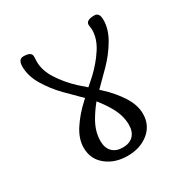

<svg xmlns="http://www.w3.org/2000/svg" viewBox="-153 -784 884 913"><g transform="rotate(-30 289.0 -327.0)"><path d="M453.1 -135.7Q453.1 -184.6 420.9 -234.4Q388.7 -284.2 342.8 -326.2Q335.9 -332 330.1 -337.9Q369.1 -377.9 408.2 -416Q452.1 -460.9 482.9 -513.2Q513.7 -565.4 513.7 -616.2Q513.7 -656.2 486.3 -656.2Q440.4 -656.2 440.4 -630.9Q440.4 -627 441.9 -618.2Q443.4 -609.4 443.4 -602.5Q443.4 -552.7 410.6 -502.9Q377.9 -453.1 332 -410.2Q311.5 -391.6 291 -374Q270.5 -391.6 250 -410.2Q204.1 -453.1 171.9 -502.9Q139.6 -552.7 139.6 -602.5Q139.6 -608.4 140.1 -617.7Q140.6 -627 140.6 -630.9Q140.6 -656.2 96.7 -656.2Q68.4 -656.2 68.4 -616.2Q68.4 -564.5 99.1 -512.7Q129.9 -460.9 173.8 -416Q212.9 -377.9 252 -337.9Q246.1 -332 239.3 -326.2Q193.4 -284.2 160.6 -234.4Q127.9 -184.6 127.9 -135.7Q127.9 -73.2 174.8 -35.6Q221.7 2 291 2Q360.4 2 406.7 -35.6Q453.1 -73.2 453.1 -135.7ZM291 -296.9Q317.4 -264.6 337.9 -229.5Q369.1 -176.8 369.1 -124Q369.1 -85.9 348.6 -64.9Q328.1 -43.9 291 -43.9Q253.9 -43.9 233.4 -64.9Q212.9 -85.9 212.9 -124Q212.9 -176.8 244.1 -229.5Q264.6 -264.6 291 -296.9Z"/></g></svg>

Font: Kurale
Style: Regular
Weight: 400
Version: 1.0; ttfautohint (v1.3)